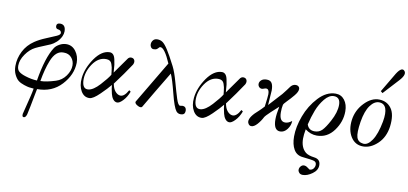

<svg xmlns="http://www.w3.org/2000/svg" viewBox="-89 -1015 3540 1665"><g transform="rotate(10 1681.0 -182.5)"><path d="M543 -274Q541 -168 458 -78.5Q375 11 244 10L234 60Q225 109 213.5 167Q202 225 198 240Q189 270 173 270Q160 270 159 255.5Q158 241 162 232Q167 211 179 163.5Q191 116 200 79Q209 42 214 11Q189 9 174 7Q159 5 127 -5.5Q95 -16 75.5 -31.5Q56 -47 40 -79.5Q24 -112 24 -155Q24 -222 55.5 -284.5Q87 -347 148 -388Q188 -415 244.5 -438Q301 -461 332 -475Q363 -489 363 -504Q363 -515 355.5 -522.5Q348 -530 337 -531Q312 -533 312 -558Q312 -584 343 -584Q392 -584 392 -523Q392 -503 382 -480Q367 -448 342 -425.5Q317 -403 294.5 -393Q272 -383 231 -366.5Q190 -350 166 -338Q120 -315 84 -263.5Q48 -212 48 -162Q48 -127 68 -110.5Q88 -94 127 -82Q180 -65 230 -63Q264 -271 326 -366Q339 -386 368 -402Q397 -418 428 -418Q479 -418 511 -375Q543 -332 543 -274ZM511 -245Q511 -285 486 -313.5Q461 -342 419 -342Q418 -342 417 -342Q346 -345 308 -246Q279 -173 260 -64Q311 -64 393 -90Q445 -106 478 -152Q511 -198 511 -245Z M1047 -108Q1028 -58 996.5 -25.5Q965 7 944 4Q925 2 911 -16Q897 -34 890.5 -61Q884 -88 881 -105Q878 -122 877 -138Q849 -103 792.5 -48Q736 7 705 8Q657 10 629.5 -36.5Q602 -83 609 -152Q618 -240 679 -328Q740 -414 810 -414Q828 -414 840.5 -401Q853 -388 859 -360.5Q865 -333 867.5 -314Q870 -295 872 -260Q873 -251 873 -246L968 -380Q981 -402 1002 -401Q1023 -400 1030.5 -383Q1038 -366 1027 -344Q969 -256 891 -152Q899 -109 918.5 -86Q938 -63 961 -60Q998 -55 1033 -119Q1047 -110 1047 -108ZM857 -224Q856 -231 854 -253Q852 -275 849 -287.5Q846 -300 840.5 -316.5Q835 -333 823.5 -341Q812 -349 795 -350Q722 -354 671 -278Q623 -206 627 -130Q632 -58 683 -64Q726 -69 780.5 -128.5Q835 -188 857 -224Z M1546 -26Q1545 9 1508 9Q1483 9 1468 -10Q1444 -40 1414 -159Q1384 -278 1363 -324Q1247 -132 1169 2Q1165 9 1155 9Q1140 9 1122 -3Q1104 -15 1104 -27Q1104 -30 1105 -32L1327 -406Q1272 -534 1235 -534Q1227 -534 1222 -527Q1217 -520 1207.5 -513Q1198 -506 1179 -506Q1165 -506 1156 -517Q1147 -528 1147 -544Q1147 -564 1160 -580Q1173 -596 1197 -596Q1224 -596 1244 -582Q1264 -568 1292 -525Q1320 -482 1367 -390Q1391 -343 1414.5 -257.5Q1438 -172 1455.5 -117.5Q1473 -63 1490 -63Q1494 -63 1500.5 -64.5Q1507 -66 1510 -66Q1546 -66 1546 -26Z M2035 -108Q2016 -58 1984.5 -25.5Q1953 7 1932 4Q1913 2 1899 -16Q1885 -34 1878.5 -61Q1872 -88 1869 -105Q1866 -122 1865 -138Q1837 -103 1780.5 -48Q1724 7 1693 8Q1645 10 1617.5 -36.5Q1590 -83 1597 -152Q1606 -240 1667 -328Q1728 -414 1798 -414Q1816 -414 1828.5 -401Q1841 -388 1847 -360.5Q1853 -333 1855.5 -314Q1858 -295 1860 -260Q1861 -251 1861 -246L1956 -380Q1969 -402 1990 -401Q2011 -400 2018.5 -383Q2026 -366 2015 -344Q1957 -256 1879 -152Q1887 -109 1906.5 -86Q1926 -63 1949 -60Q1986 -55 2021 -119Q2035 -110 2035 -108ZM1845 -224Q1844 -231 1842 -253Q1840 -275 1837 -287.5Q1834 -300 1828.5 -316.5Q1823 -333 1811.5 -341Q1800 -349 1783 -350Q1710 -354 1659 -278Q1611 -206 1615 -130Q1620 -58 1671 -64Q1714 -69 1768.5 -128.5Q1823 -188 1845 -224Z M2471 -102Q2471 -63 2445 -28.5Q2419 6 2383 6Q2325 6 2325 -91Q2325 -134 2339 -204Q2317 -185 2274.5 -145Q2232 -105 2225 -92Q2207 -56 2180 -26Q2153 4 2129 4Q2115 4 2105.5 -7.5Q2096 -19 2096 -33Q2096 -75 2172 -140Q2188 -154 2215 -184Q2227 -274 2227 -295Q2227 -340 2200 -340Q2192 -340 2181 -335.5Q2170 -331 2163 -331Q2148 -331 2138 -342Q2128 -353 2128 -368Q2128 -387 2144.5 -402Q2161 -417 2192 -417Q2224 -417 2237 -395.5Q2250 -374 2250 -332Q2250 -319 2241 -202Q2338 -308 2347 -318Q2363 -337 2379 -359Q2395 -381 2402.5 -391Q2410 -401 2421.5 -408Q2433 -415 2449 -415Q2463 -415 2472.5 -406.5Q2482 -398 2482 -384Q2482 -360 2453.5 -325.5Q2425 -291 2396.5 -262.5Q2368 -234 2367 -224Q2361 -198 2361 -159Q2361 -78 2413 -78Q2441 -78 2471 -102Z M2910 -264Q2910 -172 2852 -93Q2794 -14 2702 -14Q2647 -14 2599 -51Q2590 -1 2590 32Q2590 110 2636 149Q2660 169 2715 176Q2769 183 2769 236Q2769 280 2725 311.5Q2681 343 2642 343Q2621 343 2610 331Q2599 319 2599 305Q2599 288 2611 274Q2623 260 2639 260Q2656 260 2673 273.5Q2690 287 2692 287Q2714 287 2726 271Q2738 255 2738 237Q2738 213 2717 206Q2696 199 2616 191Q2562 186 2536 141.5Q2510 97 2510 27Q2510 -57 2546 -154.5Q2582 -252 2651.5 -326.5Q2721 -401 2802 -401Q2851 -401 2880.5 -362.5Q2910 -324 2910 -264ZM2790 -377Q2748 -377 2709.5 -330Q2671 -283 2648 -223.5Q2625 -164 2609 -96Q2625 -47 2677 -47Q2717 -47 2743 -73.5Q2769 -100 2803 -163Q2847 -244 2847 -309Q2847 -377 2790 -377Z M3315 -202Q3302 -106 3241.5 -48.5Q3181 9 3114 9Q3043 9 3005 -52Q2967 -113 2979 -202Q2991 -289 3053 -353.5Q3115 -418 3184 -416Q3253 -414 3290.5 -361Q3328 -308 3315 -202ZM3247 -233Q3275 -389 3187 -392Q3144 -393 3108 -344Q3072 -295 3056 -198Q3040 -98 3053 -59Q3066 -20 3111 -15Q3151 -10 3188.5 -65.5Q3226 -121 3247 -233ZM3349 -703Q3383 -675 3325 -612L3200 -476L3183 -490L3273 -642Q3320 -726 3349 -703Z"/></g></svg>

Font: GFS BodoniClassic
Style: Regular
Weight: 400
Designer: George D. Matthiopoulos
Foundry: George D. Matthiopoulos
Version: Macromedia Fontographer 4.1.5 140901